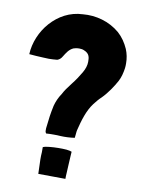

<svg xmlns="http://www.w3.org/2000/svg" viewBox="-81 -765 613 822"><g transform="rotate(10 225.5 -354.0)"><path d="M146 -177C157 -178 168 -178 178 -178C188 -178 199 -178 209 -177C229 -176 249 -177 270 -180C272 -192 272 -206 274 -214C285 -259 298 -303 323 -336C333 -349 343 -361 353 -370C377 -394 399 -427 413 -453C422 -470 427 -490 430 -511C431 -518 431 -525 431 -532C431 -553 427 -574 419 -593C408 -618 393 -640 373 -658C327 -697 268 -712 213 -707C156 -705 109 -678 74 -639C40 -601 18 -549 16 -499C36 -497 56 -496 77 -495C85 -495 94 -494 102 -494C114 -494 126 -495 138 -496C147 -499 154 -505 159 -514C164 -523 170 -531 176 -539C182 -546 189 -552 198 -556C203 -558 213 -560 223 -560C230 -560 238 -559 244 -556C270 -546 270 -527 270 -510C270 -495 265 -479 255 -462C244 -443 232 -425 217 -406C202 -387 190 -370 183 -356C170 -337 162 -318 157 -299C149 -261 147 -244 142 -199V-188C142 -183 144 -180 146 -177ZM261 -1V-2C261 -7 261 -15 262 -28C263 -41 263 -54 264 -67C265 -80 265 -92 266 -103C267 -113 267 -118 267 -119C262 -121 255 -123 244 -124C233 -125 221 -125 208 -125C195 -125 183 -124 171 -123C158 -122 149 -120 142 -117V-95C141 -85 141 -74 141 -63L143 -1L261 0Z"/></g></svg>

Font: Londrina Solid CC
Style: CC
Weight: 400
Designer: Marcelo Magalhaes
Foundry: Tipos Pereira
Version: Version 1.003;FEAKit 1.0